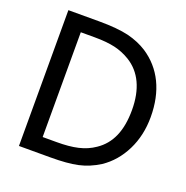

<svg xmlns="http://www.w3.org/2000/svg" viewBox="-130 -847 937 966"><g transform="rotate(20 339.0 -363.5)"><path d="M647 -362.8C647 -502.9 595.2 -606.4 499.5 -669.4C469.7 -688.5 435.5 -703.1 396 -712.9C356.4 -722.2 304.2 -727.1 239.3 -727.1H73.7V0H241.2C302.2 0 351.1 -3.9 388.7 -12.2C426.3 -20.5 462.9 -35.6 498.5 -58.1C544.4 -88.9 580.6 -130.9 607.4 -184.6C633.8 -237.8 647 -297.4 647 -362.8ZM546.4 -364.3C546.4 -252.4 513.2 -176.8 445.3 -131.3C394 -95.7 334 -83 244.1 -83H170.4V-644H244.1C287.6 -644 323.7 -640.6 353.5 -633.8C382.8 -627 410.2 -615.7 436 -600.1C508.8 -555.7 546.4 -475.6 546.4 -364.3Z"/></g></svg>

Font: SG Kara
Style: Regular
Weight: 400
Designer: Damoon Khanjanzadeh
Version: Version 1.000